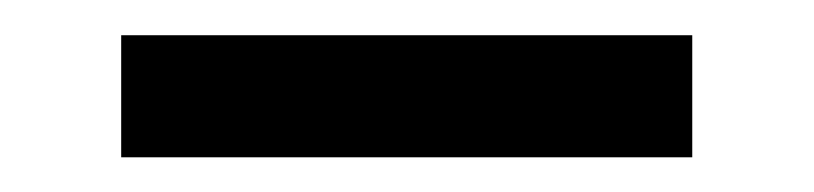

<svg xmlns="http://www.w3.org/2000/svg" viewBox="-20 -727 462 109"><path d="M373 -637.7H48.8V-707H373Z"/></svg>

Font: Pretendard Std
Style: Regular
Weight: 400
Designer: Base glyphs from Inter by Rasmus Andersson; Hangeul glyphs from Noto Sans CJK(Source Han Sans) by Jang Soo-young and Kan
Foundry: Kil Hyung-jin
Version: Version 1.309